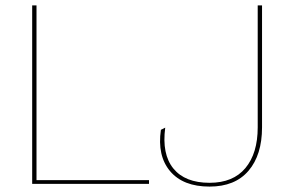

<svg xmlns="http://www.w3.org/2000/svg" viewBox="-20 -680 1081 710"><path d="M115 -14H531V0H99V-660H115ZM949 -660V-209Q949 -107 899 -48.5Q849 10 755 10Q657 10 609 -47Q561 -104 575 -200L591 -208Q578 -110 621 -57Q664 -4 755 -4Q842 -4 887.5 -58.5Q933 -113 933 -209V-660Z"/></svg>

Font: Elaine Sans Thin
Style: Regular
Weight: 250
Designer: Wei Huang
Foundry: Wei Huang
Version: Version 2.001;December 24, 2019;FontCreator 12.0.0.2547 64-b